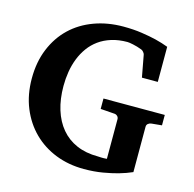

<svg xmlns="http://www.w3.org/2000/svg" viewBox="-103 -792 923 913"><g transform="rotate(15 358.0 -335.5)"><path d="M642.1 -275.9Q632.8 -274.9 626 -269.3Q619.1 -263.7 619.1 -253.9V-30.8Q589.4 -17.6 553.2 -7.3Q522 1.5 479.7 8.8Q437.5 16.1 387.2 16.1Q312 16.1 248 -9Q184.1 -34.2 137.2 -80.6Q90.3 -127 63.7 -191.9Q37.1 -256.8 37.1 -336.9Q37.1 -418 64 -482.9Q90.8 -547.9 138.4 -593.3Q186 -638.7 251.7 -662.8Q317.4 -687 395 -687Q444.3 -687 485.4 -680.9Q526.4 -674.8 556.6 -667.5Q591.8 -658.7 620.1 -647.9V-475.1H542L522 -583Q521 -588.4 515.6 -595Q510.3 -601.6 503.9 -604Q480.5 -612.8 460.4 -616.9Q440.4 -621.1 432.1 -621.1Q388.7 -621.1 353.8 -610.1Q318.8 -599.1 292.2 -579.8Q265.6 -560.5 246.6 -534.2Q227.5 -507.8 215.3 -476.6Q203.1 -445.3 197.5 -410.9Q191.9 -376.5 191.9 -340.8Q191.9 -276.4 208 -224.4Q224.1 -172.4 255.1 -135.5Q286.1 -98.6 331.5 -78.9Q377 -59.1 436 -59.1Q442.9 -59.1 452.9 -58.3Q462.9 -57.6 481 -59.1V-253.9Q481 -263.7 474.1 -269.8Q467.3 -275.9 458 -275.9L391.1 -280.8V-332H692.9V-280.8Z"/></g></svg>

Font: Charis SIL Viet
Style: Bold
Weight: 700
Foundry: SIL International
Version: Version 5.000